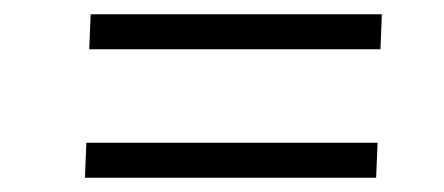

<svg xmlns="http://www.w3.org/2000/svg" viewBox="-20 -438 622 269"><path d="M105 -369 107 -418H515L513 -369ZM99 -189 101 -238H509L507 -189Z"/></svg>

Font: Literata 36pt
Style: Italic
Weight: 400
Italic angle: -2°
Designer: Latin by Veronika Burian and Jose Scaglione. Greek by Irene Vlachou. Cyrillic by Vera Evstafieva
Foundry: TypeTogether
Version: Version 3.002